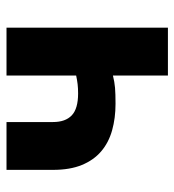

<svg xmlns="http://www.w3.org/2000/svg" viewBox="7 -543 536 590"><g transform="rotate(-90 275.0 -248.0)"><path d="M338 0V-169Q318 -164 300 -162.5Q282 -161 251 -161Q207 -161 169.5 -171.5Q132 -182 105 -205Q78 -228 63 -264.5Q48 -301 48 -353V-496H195V-353Q195 -315 215.5 -295.5Q236 -276 283 -276Q299 -276 311.5 -277.5Q324 -279 338 -282V-496H485V0Z"/></g></svg>

Font: TT Toshiba Sans
Style: Bold
Weight: 700
Designer: Paul D. Hunt
Foundry: Toshiba Corporation
Version: Version 2.020;PS 2.000;hotconv 1.0.86;makeotf.lib2.5.63406